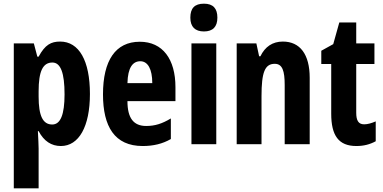

<svg xmlns="http://www.w3.org/2000/svg" viewBox="-20 -784 2080 1044"><path d="M307 -558C258 -558 225 -541 190 -476H183L164 -548H55V240H190V24C190 3 188 -29 186 -71H190C219 -16 260 10 311 10C409 10 469 -96 469 -273C469 -454 410 -558 307 -558ZM265 -444C310 -444 331 -387 331 -271C331 -161 309 -107 264 -107C213 -107 190 -154 190 -259V-287C190 -397 213 -444 265 -444Z M740 -557C608 -557 540 -455 540 -271C540 -96 603 10 756 10C814 10 864 -2 909 -28V-140C861 -111 822 -99 775 -99C706 -99 673 -142 673 -234H934V-310C934 -462 865 -557 740 -557ZM743 -451C784 -451 808 -408 808 -332H673C675 -417 702 -451 743 -451Z M1089 -764C1038 -764 1015 -739 1015 -688C1015 -638 1041 -613 1089 -613C1137 -613 1162 -638 1162 -688C1162 -738 1139 -764 1089 -764ZM1156 -548H1021V0H1156Z M1518 -558C1462 -558 1421 -530 1396 -478H1389L1374 -548H1267V0H1402V-261C1402 -391 1420 -437 1474 -437C1516 -437 1528 -398 1528 -321V0H1664V-361C1664 -489 1611 -558 1518 -558Z M1960 -108C1929 -108 1917 -129 1917 -171V-436H2016V-548H1917V-662H1825L1792 -544L1727 -508V-436H1781V-166C1781 -47 1821 10 1918 10C1958 10 1992 1 2023 -16V-124C2000 -114 1979 -108 1960 -108Z"/></svg>

Font: Noto Sans Oriya ExtCond Bold
Style: Bold
Weight: 700
Width: 2
Designer: Amélie Bonet and Sol Matas
Foundry: Google LLC
Version: Version 2.006